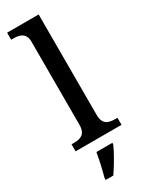

<svg xmlns="http://www.w3.org/2000/svg" viewBox="-251 -802 824 1065"><g transform="rotate(-30 161.0 -269.5)"><path d="M14 0H308V-45H295C251 -45 216 -55 216 -117V-760H14V-715H27C66 -715 106 -706 106 -649V-117C106 -55 71 -45 27 -45H14ZM79 208V221H128C157 179 196 113 214 71V61H112C104 108 91 165 79 208Z"/></g></svg>

Font: Noto Serif Gurmukhi Medium
Style: Regular
Weight: 500
Designer: Vaibhav Singh and the Monotype Design Team
Foundry: Monotype Imaging Inc.
Version: Version 2.004